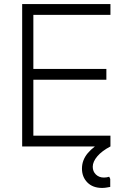

<svg xmlns="http://www.w3.org/2000/svg" viewBox="-20 -720 622 944"><path d="M89 0V-700H144V0ZM118 0V-53H523V0ZM118 -328V-381H503V-328ZM118 -647V-700H523V-647ZM482 204Q436 204 409.5 177Q383 150 383 109Q383 67 411.5 33Q440 -1 494 -30L523 0Q481 22 458.5 48.5Q436 75 436 100Q436 123 451.5 138Q467 153 491 153Q504 153 517 149L522 160V199Q511 201 501.5 202.5Q492 204 482 204Z"/></svg>

Font: Fustat Light
Style: Regular
Weight: 300
Designer: Mohamed Gaber, Khaled Hosny, Laura Garcia Mut
Foundry: Kief Type Foundry, Alif Type Foundry, Hard Type Foundry
Version: Version 1.007